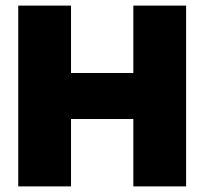

<svg xmlns="http://www.w3.org/2000/svg" viewBox="-20 -664 728 684"><path d="M45 -644H233V-404H455V-644H643V0H455V-240H233V0H45Z"/></svg>

Font: Kanit Bold
Style: Regular
Weight: 700
Designer: Katatrad Team
Foundry: CadsonDemak
Version: Version 1.000